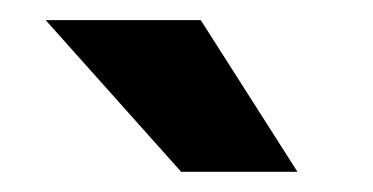

<svg xmlns="http://www.w3.org/2000/svg" viewBox="-20 -770 371 191"><path d="M179.7 -750 275.9 -599.1H160.2L25.4 -750Z"/></svg>

Font: RobotoDEMO
Style: Regular
Weight: 400
Designer: Christian Robertson
Foundry: Google
Version: Version 2.136